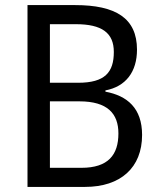

<svg xmlns="http://www.w3.org/2000/svg" viewBox="-20 -734 627 754"><path d="M275 -714H88V0H314C454 0 538 -76 538 -204C538 -309 480 -358 394 -374V-379C474 -394 518 -452 518 -539C518 -663 434 -714 275 -714ZM287 -409H176V-639H278C380 -639 427 -605 427 -530C427 -450 392 -409 287 -409ZM176 -336H292C402 -336 445 -288 445 -210C445 -126 405 -75 300 -75H176Z"/></svg>

Font: Noto Sans Bengali UI SemiCondensed
Style: Regular
Weight: 400
Width: 4
Designer: Jelle Bosma - Monotype Design Team
Foundry: Monotype Imaging Inc.
Version: Version 2.003